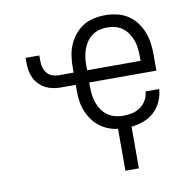

<svg xmlns="http://www.w3.org/2000/svg" viewBox="-81 -611 912 898"><g transform="rotate(-10 375.0 -161.5)"><path d="M443 205V6Q418 3 395 -6.5Q372 -16 353 -31.5Q334 -47 320 -68Q306 -89 297.5 -112.5Q289 -136 286.5 -160.5Q284 -185 284 -210V-231H214Q195 -231 176.5 -234.5Q158 -238 141.5 -246.5Q125 -255 111.5 -268.5Q98 -282 90 -298.5Q82 -315 78.5 -333.5Q75 -352 75 -371V-396H140V-371Q140 -355 144 -339.5Q148 -324 158 -312Q168 -300 183 -294.5Q198 -289 214 -289H284V-310Q284 -337 287.5 -364.5Q291 -392 301.5 -417.5Q312 -443 329.5 -465Q347 -487 370 -501.5Q393 -516 420.5 -522Q448 -528 475 -528Q503 -528 530 -522Q557 -516 580.5 -501.5Q604 -487 621 -465Q638 -443 648.5 -417.5Q659 -392 663 -364.5Q667 -337 667 -310V-231H348V-210Q348 -191 350.5 -171.5Q353 -152 359.5 -133.5Q366 -115 377 -99Q388 -83 404 -71.5Q420 -60 439 -55Q458 -50 477 -50Q499 -50 520.5 -54.5Q542 -59 559.5 -71.5Q577 -84 588 -103Q599 -122 600 -144H665Q663 -114 650.5 -86Q638 -58 616 -37.5Q594 -17 565.5 -6.5Q537 4 507 7V205ZM602 -289V-310Q602 -329 600 -348.5Q598 -368 591.5 -386Q585 -404 574 -420.5Q563 -437 547.5 -448.5Q532 -460 513 -465Q494 -470 475 -470Q456 -470 437 -465Q418 -460 402.5 -448.5Q387 -437 376 -420.5Q365 -404 359 -386Q353 -368 350.5 -348.5Q348 -329 348 -310V-289Z"/></g></svg>

Font: Iosevka Aile Custom Light
Style: Regular
Weight: 300
Designer: Belleve Invis
Foundry: Belleve Invis
Version: Version 17.0.2; ttfautohint (v1.8.3)